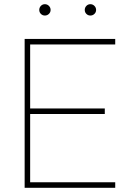

<svg xmlns="http://www.w3.org/2000/svg" viewBox="-20 -897 609 917"><path d="M97.7 0ZM124 -684.6V-378.9H480.5V-352.5H124V-26.4H530.3V0H106.9H97.7V-710.9H124H530.3V-684.6ZM221.7 -849.6Q221.7 -838.4 213.6 -830.6Q205.6 -822.8 194.3 -822.8Q183.1 -822.8 175.3 -830.6Q167.5 -838.4 167.5 -849.6Q167.5 -860.8 175.3 -868.9Q183.1 -877 194.3 -877Q205.6 -877 213.6 -868.9Q221.7 -860.8 221.7 -849.6ZM439 -849.6Q439 -838.4 430.9 -830.6Q422.9 -822.8 411.6 -822.8Q400.4 -822.8 392.6 -830.6Q384.8 -838.4 384.8 -849.6Q384.8 -860.8 392.6 -868.9Q400.4 -877 411.6 -877Q422.9 -877 430.9 -868.9Q439 -860.8 439 -849.6Z"/></svg>

Font: Heebo Thin
Style: Regular
Weight: 250
Designer: Oded Ezer
Foundry: Meir Sadan
Version: Version 2.001; ttfautohint (v1.5.14-ce02) -l 8 -r 50 -G 200 